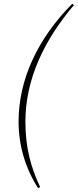

<svg xmlns="http://www.w3.org/2000/svg" viewBox="-20 -783 410 1013"><path d="M181 210 192 204C143 101 114 -4 114 -141C114 -367 215 -574 370 -756L361 -763C179 -580 78 -363 78 -142C78 -16 113 103 181 210Z"/></svg>

Font: Source Serif 4 Display Light
Style: Italic
Weight: 300
Italic angle: -12°
Designer: Frank Grießhammer
Foundry: Adobe Systems Incorporated
Version: Version 4.004;hotconv 1.0.117;makeotfexe 2.5.65602